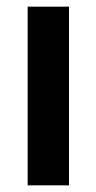

<svg xmlns="http://www.w3.org/2000/svg" viewBox="-20 -556 289 576"><path d="M63 0V-536H187V0Z"/></svg>

Font: Exo Thin SemiBold
Style: Regular
Weight: 600
Version: Version 2.000